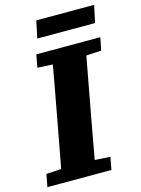

<svg xmlns="http://www.w3.org/2000/svg" viewBox="-133 -889 706 959"><g transform="rotate(-15 220.5 -409.5)"><path d="M-10 0 2 -65 140 -73H198L333 -65L321 0ZM67 0 133 -356Q147 -430 160.5 -505Q174 -580 187 -655H361L295 -299Q281 -224 267.5 -149Q254 -74 241 0ZM96 -589 108 -655H439L426 -589L293 -582H234ZM133 -730 152 -819H451L432 -730Z"/></g></svg>

Font: Source Serif 4 ExtraBold
Style: Italic
Weight: 800
Italic angle: -12°
Designer: Frank Grießhammer
Foundry: Adobe Systems Incorporated
Version: Version 4.004;hotconv 1.0.116;makeotfexe 2.5.65601